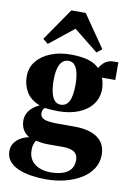

<svg xmlns="http://www.w3.org/2000/svg" viewBox="-111 -873 809 1190"><g transform="rotate(10 294.0 -278.0)"><path d="M265 251.5Q216.5 251.5 171.2 244.5Q126 237.5 90 222Q54 206.5 32.8 180.8Q11.5 155 11.5 117Q11.5 90.5 25 69.2Q38.5 48 62.5 33.2Q86.5 18.5 117.5 12.5Q89.5 -4.5 76.8 -28.8Q64 -53 64 -83.5Q64 -107.5 74 -128Q84 -148.5 102.8 -165Q121.5 -181.5 147.5 -193Q90 -215 63.5 -258.5Q37 -302 37 -357Q37 -413 70.5 -453.5Q104 -494 159.8 -515.5Q215.5 -537 283 -537Q345 -537 390 -524.8Q435 -512.5 464 -483.5Q475.5 -506.5 497.5 -523.5Q519.5 -540.5 552.5 -540.5H581.5V-429.5H496.5Q501 -423.5 504 -411Q507 -398.5 509 -384.8Q511 -371 511 -361Q511 -304 480 -263Q449 -222 394 -199.8Q339 -177.5 266.5 -177.5Q245 -177.5 221.8 -179Q198.5 -180.5 182 -183.5Q173.5 -175.5 170 -167.2Q166.5 -159 166.5 -147.5Q166.5 -123 191 -112Q215.5 -101 278.5 -101H384Q447 -101 490.5 -84.5Q534 -68 556.8 -36.2Q579.5 -4.5 579.5 42Q579.5 91 554.2 130Q529 169 485 196Q441 223 384.2 237.2Q327.5 251.5 265 251.5ZM283 204Q325.5 204 358.2 194Q391 184 409.8 161.8Q428.5 139.5 428.5 103Q428.5 79.5 418.5 64.8Q408.5 50 387.2 42.8Q366 35.5 332.5 35.5H241Q218.5 35.5 198.5 32.8Q178.5 30 163 26.5Q156.5 36 151.2 50.2Q146 64.5 146 88Q146 127 164.5 152.8Q183 178.5 214.2 191Q245.5 203.5 283 204ZM273.5 -220Q310 -220 327 -253.5Q344 -287 344 -358Q344 -399 337 -430Q330 -461 315.5 -478.5Q301 -496 277.5 -496Q254 -496 238 -481.5Q222 -467 213.8 -437.5Q205.5 -408 205.5 -362Q205.5 -320.5 212.5 -288.2Q219.5 -256 234.5 -238Q249.5 -220 273.5 -220ZM130.5 -577 98 -603.5 238.5 -807H329L469.5 -603L437 -577L284 -699.5Z"/></g></svg>

Font: Merriweather 96pt Black
Style: Regular
Weight: 900
Version: Version 2.100